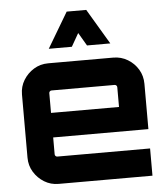

<svg xmlns="http://www.w3.org/2000/svg" viewBox="-56 -869 804 920"><g transform="rotate(-5 346.0 -409.5)"><path d="M189 0Q151 0 120 -19Q89 -38 70 -69Q51 -100 51 -138V-442Q51 -480 70 -511Q89 -542 120 -561Q151 -580 189 -580H502Q540 -580 571.5 -561Q603 -542 621.5 -511Q640 -480 640 -442V-224H182V-143Q182 -138 185.5 -134.5Q189 -131 194 -131H640V0H189ZM182 -342H509V-437Q509 -442 505.5 -445.5Q502 -449 497 -449H194Q189 -449 185.5 -445.5Q182 -442 182 -437ZM198 -649 299 -819H393L494 -649H382L345 -712L309 -649Z"/></g></svg>

Font: Orbitron
Style: Bold
Weight: 700
Designer: Matt McInerney
Foundry: The League of Moveable Type
Version: Version 2.001